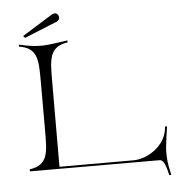

<svg xmlns="http://www.w3.org/2000/svg" viewBox="-64 -995 1110 1150"><g transform="rotate(-5 490.5 -420.5)"><path d="M118 -802 302 -877C302 -877 332 -884 332 -906C332 -910 331 -914 329 -918C324 -929 316 -933 309 -933C297 -933 285 -924 286 -925L107 -814ZM907 92H919C901 13 901 -9 901 -51C901 -88 919 -197 919 -200H907C899 -78 778 -15 702 -15H256L257 -532C257 -663 258 -736 369 -753V-765C366 -765 257 -747 220 -747C178 -747 156 -747 77 -765V-753C188 -736 189 -665 189 -534V-234C189 -103 188 -32 77 -15V-3L858 -2C883 -2 895 42 907 92Z"/></g></svg>

Font: Cantique Normal
Style: Regular
Weight: 400
Designer: Sébastien Hayez
Foundry: Sébastien Hayez & Ariel Martín Pérez
Version: Version 1.000;hotconv 1.0.109;makeotfexe 2.5.65596